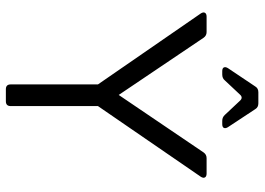

<svg xmlns="http://www.w3.org/2000/svg" viewBox="-140 -738 879 638"><g transform="rotate(90 299.0 -419.5)"><path d="M277 0Q261 0 261 -16V-306L25 -648Q20 -656 23 -661.5Q26 -667 36 -667H87Q99 -667 106 -657L296 -375L487 -657Q494 -667 506 -667H557Q567 -667 570 -661.5Q573 -656 568 -648L333 -306V-16Q333 0 317 0ZM217 -719Q207 -719 204.5 -724.5Q202 -730 207 -738L268 -829Q274 -839 287 -839H324Q337 -839 343 -829L403 -738Q408 -730 405.5 -724.5Q403 -719 393 -719H382Q370 -719 362 -728L316 -777Q305 -790 294 -777L248 -728Q241 -719 228 -719Z"/></g></svg>

Font: Pitagon Sans
Style: Regular
Weight: 400
Designer: Travis Tran
Foundry: Pitagon
Version: Version 1.001; ttfautohint (v1.8.4.7-5d5b);gftools[0.9.26]